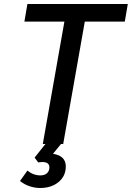

<svg xmlns="http://www.w3.org/2000/svg" viewBox="-20 -720 659 960"><path d="M619 -700 604 -612H404L296 0H285L245 49Q309 59 309 112Q309 160 273 190Q237 220 180 220Q154 220 127.5 211Q101 202 80 185L117 133Q147 157 182 157Q203 157 215 146Q227 135 227 117Q227 90 191 90Q185 90 171 92L153 68L207 0H194L302 -612H102L117 -700Z"/></svg>

Font: Niramit Medium
Style: Italic
Weight: 500
Italic angle: -10°
Designer: Katatrad Aksorn Co.,Ltd.
Foundry: Cadson Demak Co.,Ltd.
Version: Version 1.000; ttfautohint (v1.6)